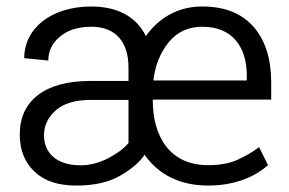

<svg xmlns="http://www.w3.org/2000/svg" viewBox="-20 -558 885 588"><path d="M617.2 10.3C719.2 10.3 776.4 -30.8 800.8 -52.2L773.4 -107.4C756.3 -94.2 735.8 -82 710.9 -70.3C686 -58.1 654.8 -52.2 617.2 -52.2C498.5 -52.2 447.8 -141.6 447.8 -251.5V-252.9H810.5V-306.2C810.5 -377.9 792.5 -434.6 756.3 -476.1C719.7 -517.6 667.5 -538.1 599.6 -538.1C527.8 -538.6 466.3 -504.4 426.8 -447.3C397.5 -507.8 337.9 -538.1 259.8 -538.1C136.7 -538.1 54.2 -471.2 54.2 -379.9L127.9 -372.6C127.9 -401.4 139.6 -425.8 163.6 -445.8C187 -465.8 219.2 -476.1 259.8 -476.1C334.5 -476.1 373.5 -429.2 373.5 -351.6V-310.1H256.8C114.7 -310.1 40.5 -248 40.5 -146C40.5 -98.6 55.7 -61 85.4 -32.7C115.2 -3.9 157.7 10.3 213.9 10.3C269 10.3 313.5 0 348.1 -20C382.8 -40 407.7 -61.5 422.9 -84C463.4 -25.4 528.8 10.3 617.2 10.3ZM599.6 -476.1C696.3 -476.1 735.8 -408.7 735.8 -326.7V-311.5H449.7C455.1 -358.4 471.2 -397.5 497.1 -429.2C522.9 -460.4 557.1 -476.1 599.6 -476.1ZM226.6 -51.8C151.9 -51.8 114.7 -90.8 114.7 -144C114.7 -172.9 126.5 -198.2 150.4 -219.7C174.3 -241.2 210 -252 257.8 -252H373.5V-120.1C359.4 -103 338.4 -87.4 311 -73.2C283.2 -59.1 255.4 -51.8 226.6 -51.8Z"/></svg>

Font: Vazirmatn Light
Style: Regular
Weight: 300
Designer: Saber Rastikerdar
Foundry: Saber Rastikerdar
Version: Version 33.003